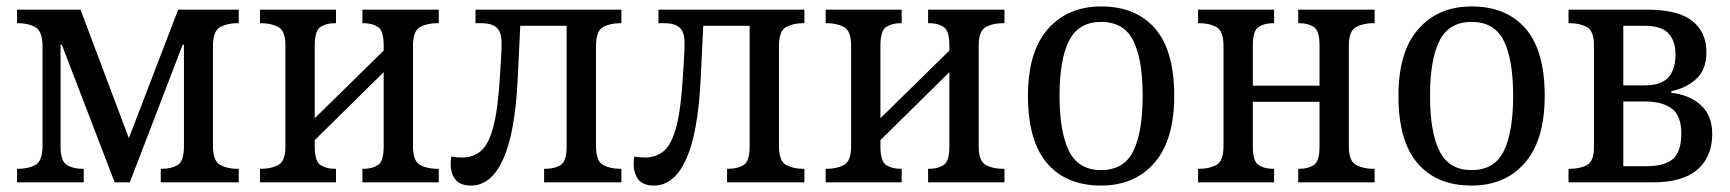

<svg xmlns="http://www.w3.org/2000/svg" viewBox="-20 -566 5371 596"><path d="M33 0V-42H37Q68 -42 90 -54Q112 -66 112 -114V-422Q112 -469 90 -481.5Q68 -494 37 -494H33V-536H230L380 -137L533 -536H721V-494H716Q686 -494 663.5 -482Q641 -470 641 -422V-114Q641 -66 663.5 -54Q686 -42 716 -42H721V0H479V-42H483Q511 -42 531 -53.5Q551 -65 551 -112V-427H547L383 0H336L172 -427H168V-112Q168 -65 188 -53.5Q208 -42 236 -42H240V0Z M787 0V-42H791Q822 -42 844 -54Q866 -66 866 -112V-424Q866 -470 844 -482Q822 -494 791 -494H787V-536H1023V-494H1020Q993 -494 975 -482.5Q957 -471 957 -425V-199L1171 -409V-425Q1171 -471 1153 -482.5Q1135 -494 1109 -494H1105V-536H1342V-494H1337Q1306 -494 1284 -482Q1262 -470 1262 -424V-112Q1262 -66 1284 -54Q1306 -42 1337 -42H1342V0H1105V-42H1109Q1135 -42 1153 -53.5Q1171 -65 1171 -111V-342L957 -131V-111Q957 -65 975 -53.5Q993 -42 1020 -42H1023V0Z M1442 10Q1408 10 1393.5 -9Q1379 -28 1379 -57Q1379 -63 1379.5 -69Q1380 -75 1381 -80Q1398 -77 1414 -77Q1449 -77 1473 -97.5Q1497 -118 1511.5 -173Q1526 -228 1532 -331Q1534 -360 1535.5 -386.5Q1537 -413 1537 -432Q1537 -466 1522 -480Q1507 -494 1474 -494H1456V-536H1909V-494H1905Q1874 -494 1852 -482Q1830 -470 1830 -422V-114Q1830 -66 1852 -54Q1874 -42 1905 -42H1909V0H1669V-42H1673Q1701 -42 1720 -53.5Q1739 -65 1739 -112V-486H1595L1587 -321Q1579 -154 1542 -72Q1505 10 1442 10Z M2010 10Q1976 10 1961.5 -9Q1947 -28 1947 -57Q1947 -63 1947.5 -69Q1948 -75 1949 -80Q1966 -77 1982 -77Q2017 -77 2041 -97.5Q2065 -118 2079.5 -173Q2094 -228 2100 -331Q2102 -360 2103.5 -386.5Q2105 -413 2105 -432Q2105 -466 2090 -480Q2075 -494 2042 -494H2024V-536H2477V-494H2473Q2442 -494 2420 -482Q2398 -470 2398 -422V-114Q2398 -66 2420 -54Q2442 -42 2473 -42H2477V0H2237V-42H2241Q2269 -42 2288 -53.5Q2307 -65 2307 -112V-486H2163L2155 -321Q2147 -154 2110 -72Q2073 10 2010 10Z M2543 0V-42H2547Q2578 -42 2600 -54Q2622 -66 2622 -112V-424Q2622 -470 2600 -482Q2578 -494 2547 -494H2543V-536H2779V-494H2776Q2749 -494 2731 -482.5Q2713 -471 2713 -425V-199L2927 -409V-425Q2927 -471 2909 -482.5Q2891 -494 2865 -494H2861V-536H3098V-494H3093Q3062 -494 3040 -482Q3018 -470 3018 -424V-112Q3018 -66 3040 -54Q3062 -42 3093 -42H3098V0H2861V-42H2865Q2891 -42 2909 -53.5Q2927 -65 2927 -111V-342L2713 -131V-111Q2713 -65 2731 -53.5Q2749 -42 2776 -42H2779V0Z M3398 10Q3290 10 3230.5 -59Q3171 -128 3171 -269Q3171 -406 3233 -476Q3295 -546 3398 -546Q3506 -546 3565.5 -477.5Q3625 -409 3625 -269Q3625 -131 3563.5 -60.5Q3502 10 3398 10ZM3398 -38Q3469 -38 3498 -97Q3527 -156 3527 -269Q3527 -381 3498 -439.5Q3469 -498 3398 -498Q3328 -498 3298.5 -439.5Q3269 -381 3269 -269Q3269 -156 3298.5 -97Q3328 -38 3398 -38Z M3699 0V-42H3703Q3734 -42 3756 -54Q3778 -66 3778 -112V-424Q3778 -470 3756 -482Q3734 -494 3703 -494H3699V-536H3935V-494H3932Q3905 -494 3887 -482.5Q3869 -471 3869 -425V-300H4076V-425Q4076 -471 4058 -482.5Q4040 -494 4014 -494H4010V-536H4247V-494H4242Q4212 -494 4189.5 -482Q4167 -470 4167 -424V-112Q4167 -66 4189.5 -54Q4212 -42 4242 -42H4247V0H4010V-42H4014Q4040 -42 4058 -53.5Q4076 -65 4076 -111V-250H3869V-111Q3869 -65 3887 -53.5Q3905 -42 3932 -42H3935V0Z M4548 10Q4440 10 4380.5 -59Q4321 -128 4321 -269Q4321 -406 4383 -476Q4445 -546 4548 -546Q4656 -546 4715.5 -477.5Q4775 -409 4775 -269Q4775 -131 4713.5 -60.5Q4652 10 4548 10ZM4548 -38Q4619 -38 4648 -97Q4677 -156 4677 -269Q4677 -381 4648 -439.5Q4619 -498 4548 -498Q4478 -498 4448.5 -439.5Q4419 -381 4419 -269Q4419 -156 4448.5 -97Q4478 -38 4548 -38Z M4849 0V-42H4853Q4884 -42 4906 -53.5Q4928 -65 4928 -110V-425Q4928 -470 4906 -482Q4884 -494 4853 -494H4849V-536H5093Q5188 -536 5232.5 -501.5Q5277 -467 5277 -404Q5277 -349 5245 -320.5Q5213 -292 5168 -283V-278Q5226 -271 5260.5 -239Q5295 -207 5295 -150Q5295 -80 5249.5 -40Q5204 0 5111 0ZM5019 -301H5085Q5137 -301 5159 -326Q5181 -351 5181 -397Q5181 -439 5159 -462.5Q5137 -486 5085 -486H5019ZM5019 -50H5090Q5147 -50 5173 -72.5Q5199 -95 5199 -152Q5199 -207 5169.5 -229Q5140 -251 5086 -251H5019Z"/></svg>

Font: Noto Serif SemiCondensed
Style: Regular
Weight: 400
Width: 4
Designer: Monotype Design Team
Foundry: Monotype Imaging Inc.
Version: Version 2.013